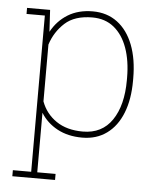

<svg xmlns="http://www.w3.org/2000/svg" viewBox="-53 -583 673 831"><g transform="rotate(5 283.5 -167.5)"><path d="M31.7 203.1V176.8H111.3V-502H31.7V-528.3H131.8L137.2 -433.6Q163.6 -482.4 209 -510.3Q254.4 -538.1 316.9 -538.1Q378.9 -538.1 423.6 -504.6Q468.3 -471.2 492.2 -409.7Q516.1 -348.1 516.1 -264.6V-254.4Q516.1 -172.9 492.4 -113.5Q468.8 -54.2 424.3 -22Q379.9 10.3 317.9 10.3Q255.9 10.3 209.7 -14.6Q163.6 -39.6 137.7 -82V176.8H217.3V203.1ZM318.4 -16.1Q401.9 -16.1 445.6 -80.6Q489.3 -145 489.3 -254.4V-264.6Q489.3 -337.9 469.5 -393.6Q449.7 -449.2 411.4 -480.5Q373 -511.7 317.4 -511.7Q240.7 -511.7 198.2 -473.1Q155.8 -434.6 137.7 -378.4V-131.3Q157.2 -78.6 203.1 -47.4Q249 -16.1 318.4 -16.1Z"/></g></svg>

Font: Roboto Slab LO Thin
Style: Regular
Weight: 250
Designer: Google
Version: Version 2.00;September 28, 2018;FontCreator 11.5.0.2427 64-b